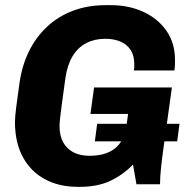

<svg xmlns="http://www.w3.org/2000/svg" viewBox="-20 -715 732 745"><path d="M281.5 10Q208.5 10 153.5 -20Q98.5 -50 68.2 -106.5Q38 -163 38 -242Q38 -261.5 43.5 -303.5Q49 -345.5 55.5 -391.5Q65 -460 92.2 -515.5Q119.5 -571 162.5 -611.2Q205.5 -651.5 263 -673.2Q320.5 -695 391.5 -695H410.5Q479.5 -695 535.8 -669.2Q592 -643.5 625.5 -596Q659 -548.5 659 -483Q659 -472.5 658.8 -463Q658.5 -453.5 656.5 -441.5H499.5Q500.5 -446.5 500.8 -452Q501 -457.5 501 -466Q501 -499.5 486.8 -521.2Q472.5 -543 447 -553.8Q421.5 -564.5 388.5 -564.5Q347 -564.5 314.8 -547.8Q282.5 -531 262 -497.5Q241.5 -464 234 -413.5Q225 -348.5 220 -311.2Q215 -274 213 -255.2Q211 -236.5 211 -225.5Q211 -189 225 -163.2Q239 -137.5 265 -124Q291 -110.5 326.5 -110.5Q357 -110.5 381.8 -117.2Q406.5 -124 425.2 -138.5Q444 -153 455.8 -176.2Q467.5 -199.5 471.5 -233L477 -273H331L345 -375.5H647L614 -138Q607.5 -92 604.2 -58Q601 -24 601 0H509.5L496 -76.5Q458 -37 408.5 -13.5Q359 10 289.5 10ZM348 -166.5 357 -234.5H676.5L667.5 -166.5Z"/></svg>

Font: Chivo Medium
Style: Italic
Weight: 500
Italic angle: -8.05°
Designer: Hector Gatti
Foundry: Omnibus-Type
Version: Version 2.002